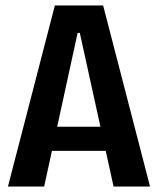

<svg xmlns="http://www.w3.org/2000/svg" viewBox="-20 -680 576 700"><path d="M9 0 180 -660H356L527 0H394L271 -560H263L141 0ZM115 -130V-218H428V-130Z"/></svg>

Font: Bricolage Grotesque 72pt SemiCondensed SemiBold
Style: Regular
Weight: 600
Width: 4
Designer: Mathieu Triay
Foundry: Atelier Triay
Version: Version 1.001;gftools[0.9.33.dev8+g029e19f]